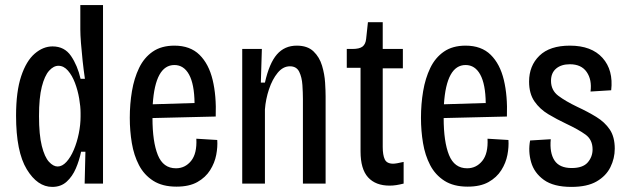

<svg xmlns="http://www.w3.org/2000/svg" viewBox="-20 -720 2463 753"><path d="M185 13Q127 13 85 -56Q43 -125 43 -266Q43 -361 63 -421Q83 -481 116 -509.5Q149 -538 186 -538Q233 -538 258.5 -500.5Q284 -463 296 -411H313Q308 -445 304 -482Q300 -519 297.5 -551.5Q295 -584 295 -605V-700H384V0H312L315 -125H298Q291 -91 277.5 -59.5Q264 -28 241.5 -7.5Q219 13 185 13ZM206 -67Q224 -67 240.5 -85Q257 -103 269.5 -132.5Q282 -162 289 -196.5Q296 -231 296 -263V-277Q296 -302 290.5 -334Q285 -366 274 -395Q263 -424 246.5 -443Q230 -462 209 -462Q190 -462 172.5 -442.5Q155 -423 144 -380Q133 -337 133 -265Q133 -191 144 -147.5Q155 -104 172 -85.5Q189 -67 206 -67Z M672 12Q617 12 581 -11Q545 -34 525 -72.5Q505 -111 497 -159Q489 -207 489 -258Q489 -312 497.5 -362.5Q506 -413 525.5 -453.5Q545 -494 579 -517.5Q613 -541 664 -541Q726 -541 762.5 -505Q799 -469 814 -406.5Q829 -344 826 -263L578 -257Q578 -164 599 -112Q620 -60 670 -60Q706 -60 729.5 -89Q753 -118 750 -176L832 -171Q834 -144 828 -112.5Q822 -81 804 -52.5Q786 -24 754 -6Q722 12 672 12ZM664 -465Q589 -465 579 -311L743 -316Q742 -390 721.5 -427.5Q701 -465 664 -465Z M930 0V-528H1007L1003 -396H1019Q1036 -472 1066 -506.5Q1096 -541 1144 -541Q1186 -541 1209.5 -518.5Q1233 -496 1243 -462.5Q1253 -429 1255 -396Q1257 -363 1257 -342V0H1168V-331Q1168 -356 1166 -386.5Q1164 -417 1153.5 -438.5Q1143 -460 1117 -460Q1090 -460 1069 -434.5Q1048 -409 1035 -370Q1022 -331 1019 -291V0Z M1508 8Q1453 8 1423.5 -24.5Q1394 -57 1394 -126V-454H1340V-528H1362Q1390 -528 1402 -537.5Q1414 -547 1416 -568L1423 -633H1481V-528H1560V-452H1481V-144Q1481 -112 1489 -95Q1497 -78 1522 -78Q1533 -78 1563 -85V0Q1547 4 1534 6Q1521 8 1508 8Z M1814 12Q1759 12 1723 -11Q1687 -34 1667 -72.5Q1647 -111 1639 -159Q1631 -207 1631 -258Q1631 -312 1639.5 -362.5Q1648 -413 1667.5 -453.5Q1687 -494 1721 -517.5Q1755 -541 1806 -541Q1868 -541 1904.5 -505Q1941 -469 1956 -406.5Q1971 -344 1968 -263L1720 -257Q1720 -164 1741 -112Q1762 -60 1812 -60Q1848 -60 1871.5 -89Q1895 -118 1892 -176L1974 -171Q1976 -144 1970 -112.5Q1964 -81 1946 -52.5Q1928 -24 1896 -6Q1864 12 1814 12ZM1806 -465Q1731 -465 1721 -311L1885 -316Q1884 -390 1863.5 -427.5Q1843 -465 1806 -465Z M2221 13Q2151 13 2113 -14.5Q2075 -42 2063 -84Q2051 -126 2059 -169L2140 -174Q2135 -121 2154.5 -91Q2174 -61 2222 -61Q2266 -61 2285 -83Q2304 -105 2304 -134Q2304 -172 2276.5 -192Q2249 -212 2200 -235Q2164 -252 2130.5 -272Q2097 -292 2076 -322.5Q2055 -353 2055 -400Q2055 -462 2095.5 -501.5Q2136 -541 2215 -541Q2300 -541 2343 -493Q2386 -445 2377 -366L2296 -361Q2302 -407 2281 -437.5Q2260 -468 2215 -468Q2181 -468 2161 -451Q2141 -434 2141 -403Q2141 -366 2169.5 -344.5Q2198 -323 2244 -301Q2285 -282 2318.5 -261.5Q2352 -241 2371.5 -212Q2391 -183 2391 -137Q2391 -99 2374 -64.5Q2357 -30 2320 -8.5Q2283 13 2221 13Z"/></svg>

Font: Bricolage Grotesque 10pt Condensed
Style: Regular
Weight: 400
Width: 3
Designer: Mathieu Triay
Foundry: Atelier Triay
Version: Version 1.000; ttfautohint (v1.8.4.7-5d5b);gftools[0.9.29]